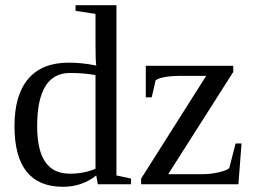

<svg xmlns="http://www.w3.org/2000/svg" viewBox="-20 -714 984 744"><path d="M353 -34.2Q297.9 9.8 224.1 9.8Q36.1 9.8 36.1 -225.1Q36.1 -345.7 89.4 -408.4Q142.6 -471.2 246.1 -471.2Q298.8 -471.2 353 -460Q350.1 -476.1 350.1 -541V-660.2L272.9 -671.9V-693.8H431.2V-34.2L487.8 -22V0H358.9ZM124 -225.1Q124 -132.3 155.3 -86.7Q186.5 -41 251 -41Q306.2 -41 350.1 -60.1V-422.9Q306.6 -431.2 251 -431.2Q124 -431.2 124 -225.1ZM526.9 0V-22L778.8 -419.9H670.9Q643.6 -419.9 618.2 -415.3Q592.8 -410.6 583 -402.8L567.9 -336.9H544.9V-459H883.8V-435.1L631.8 -39.1H766.1Q793.9 -39.1 824.7 -45.7Q855.5 -52.2 868.2 -62L893.1 -158.2H916L903.8 0Z"/></svg>

Font: Liberation Serif
Style: Regular
Weight: 400
Designer: Steve Matteson
Foundry: Ascender Corporation
Version: Version 2.1.5